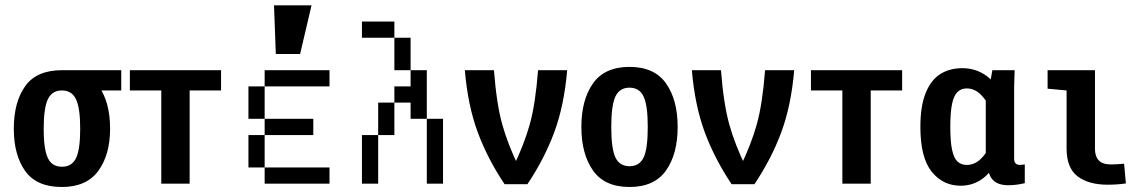

<svg xmlns="http://www.w3.org/2000/svg" viewBox="-20 -708 4415 740"><path d="M447.3 -437.5V-359.4H298.8L218.8 -437.5ZM33.2 -211.9Q33.2 -314.5 77.1 -376Q121.1 -437.5 218.8 -437.5Q316.4 -437.5 360.4 -376Q404.3 -314.5 404.3 -211.9Q404.3 -111.3 358.8 -49.3Q313.4 12.7 218.3 12.7Q121.1 12.7 77.1 -48.8Q33.2 -110.4 33.2 -211.9ZM289.1 -212.1Q289.1 -292 272.8 -325.7Q256.6 -359.4 218.6 -359.4Q180.7 -359.4 164.6 -325.7Q148.4 -292 148.4 -212.1Q148.4 -156.8 155.7 -125.1Q162.9 -93.5 178.1 -79.5Q193.3 -65.4 218.9 -65.4Q256.8 -65.4 272.9 -98.4Q289.1 -131.3 289.1 -212.1Z M710.9 -359.4V0H601.6V-359.4H480.5V-437.5H832V-359.4Z M1187.5 -62.5V0H1125V-62.5ZM1125 -62.5V0H1062.5V-62.5ZM1062.5 -62.5V0H1000V-62.5ZM1000 -125V-62.5H937.5V-125ZM1000 -187.5V-125H937.5V-187.5ZM1000 -312.5V-250H937.5V-312.5ZM1000 -375V-312.5H937.5V-375ZM1062.5 -437.5V-375H1000V-437.5ZM1125 -437.5V-375H1062.5V-437.5ZM1187.5 -437.5V-375H1125V-437.5ZM1062.5 -250V-187.5H1000V-250ZM1125 -250V-187.5H1062.5V-250ZM1187.5 -250V-187.5H1125V-250ZM1250 -437.5V-375H1187.5V-437.5ZM1250 -62.5V0H1187.5V-62.5ZM1180.7 -687.5 1136.7 -500H1043L1036.1 -687.5Z M1437.5 -62.5V0H1375V-62.5ZM1437.5 -125V-62.5H1375V-125ZM1437.5 -187.5V-125H1375V-187.5ZM1500 -312.5V-250H1437.5V-312.5ZM1687.5 -125V-62.5H1625V-125ZM1687.5 -187.5V-125H1625V-187.5ZM1687.5 -250V-187.5H1625V-250ZM1625 -312.5V-250H1562.5V-312.5ZM1625 -375V-312.5H1562.5V-375ZM1437.5 -625V-562.5H1375V-625ZM1625 -437.5V-375H1562.5V-437.5ZM1562.5 -562.5V-500H1500V-562.5ZM1500 -625V-562.5H1437.5V-625ZM1562.5 -500V-437.5H1500V-500ZM1562.5 -375V-312.5H1500V-375ZM1500 -250V-187.5H1437.5V-250ZM1687.5 -62.5V0H1625V-62.5Z M2053.7 -437.5H2166Q2154.3 -300.8 2116.2 -198.2Q2078.1 -95.7 2012.7 2H1924.8Q1859.4 -95.7 1821.3 -198.2Q1783.2 -300.8 1771.5 -437.5H1883.8Q1893.6 -308.6 1915.5 -229.5Q1937.5 -150.4 1980.5 -62.5H1957Q2000 -150.4 2022 -229.5Q2043.9 -308.6 2053.7 -437.5Z M2220.7 -218.8Q2220.7 -323.2 2265.6 -386.7Q2310.5 -450.2 2406.2 -450.2Q2502 -450.2 2546.9 -386.7Q2591.8 -323.2 2591.8 -218.8Q2591.8 -114.3 2546.9 -50.8Q2502 12.7 2406.2 12.7Q2310.5 12.7 2265.6 -50.8Q2220.7 -114.3 2220.7 -218.8ZM2476.6 -218.7Q2476.6 -302.7 2460.3 -336.4Q2444.1 -370.1 2406.1 -370.1Q2368.2 -370.1 2352.1 -336.4Q2335.9 -302.7 2335.9 -218.7Q2335.9 -133.8 2352.2 -100.6Q2368.4 -67.4 2406.4 -67.4Q2444.3 -67.4 2460.4 -100.6Q2476.6 -133.8 2476.6 -218.7Z M2928.7 -437.5H3041Q3029.3 -300.8 2991.2 -198.2Q2953.1 -95.7 2887.7 2H2799.8Q2734.4 -95.7 2696.3 -198.2Q2658.2 -300.8 2646.5 -437.5H2758.8Q2768.6 -308.6 2790.5 -229.5Q2812.5 -150.4 2855.5 -62.5H2832Q2875 -150.4 2897 -229.5Q2918.9 -308.6 2928.7 -437.5Z M3335.9 -359.4V0H3226.6V-359.4H3105.5V-437.5H3457V-359.4Z M3787.1 -78.1H3779.3V-347.7H3789.1L3804.7 -437.5H3890.6L3888.7 -375V-94.7Q3888.7 -84 3894.5 -78.1Q3900.4 -72.3 3912.1 -72.3Q3920.9 -73.2 3929.7 -74.2V-2Q3896.5 5.9 3866.2 5.9Q3826.2 5.9 3806.6 -14.6Q3787.1 -35.2 3787.1 -78.1ZM3854.5 -309.6 3797.9 -285.2Q3781.2 -324.2 3757.8 -345.7Q3734.4 -367.2 3706.1 -367.2Q3684.6 -367.2 3670.4 -353.5Q3656.2 -339.8 3649.4 -307.6Q3642.6 -275.4 3642.6 -218.8Q3642.6 -163.1 3649.4 -130.9Q3656.2 -98.6 3670.4 -85.4Q3684.6 -72.3 3706.1 -72.3Q3734.4 -72.3 3757.8 -93.3Q3781.2 -114.3 3797.9 -152.3L3843.8 -133.8Q3812.5 -55.7 3772.9 -23.9Q3733.4 7.8 3682.6 7.8Q3614.3 7.8 3570.8 -46.4Q3527.3 -100.6 3527.3 -218.8Q3527.3 -299.8 3547.9 -350.1Q3568.4 -400.4 3604.5 -422.9Q3640.6 -445.3 3689.5 -445.3Q3740.2 -445.3 3781.7 -416Q3823.2 -386.7 3854.5 -309.6Z M4200.2 -437.5V-133.8Q4200.2 -105.5 4214.8 -89.8Q4229.5 -74.2 4261.7 -74.2Q4283.2 -74.2 4312.5 -77.1L4319.3 -1Q4285.2 3.9 4249 3.9Q4175.8 3.9 4133.3 -28.3Q4090.8 -60.5 4090.8 -135.7V-359.4L4017.6 -366.2V-437.5Z"/></svg>

Font: Sudo Var
Style: Regular
Weight: 400
Monospace: yes
Designer: Jens Kutilek
Foundry: Jens Kutilek
Version: Version 0.065;FEAKit 1.0